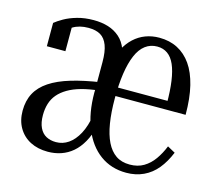

<svg xmlns="http://www.w3.org/2000/svg" viewBox="-82 -628 836 740"><g transform="rotate(15 335.5 -258.0)"><path d="M296 -302V-269Q257 -265 226.5 -256.5Q196 -248 174 -235Q152 -222 138 -205.5Q124 -189 117.5 -168Q111 -147 111 -122Q111 -92 120.5 -72Q130 -52 147 -43Q164 -34 186 -34Q213 -34 235.5 -49.5Q258 -65 274.5 -95.5Q291 -126 299 -174L324 -134Q315 -97 299.5 -69.5Q284 -42 263.5 -24.5Q243 -7 218 1.5Q193 10 165 10Q125 10 95 -5.5Q65 -21 48 -50Q31 -79 31 -118Q31 -158 47 -188Q63 -218 96 -240Q129 -262 179 -277Q229 -292 296 -302ZM206 -526Q238 -526 264 -518Q290 -510 310 -492.5Q330 -475 340.5 -446.5Q351 -418 351 -378L280 -271V-378Q280 -420 270.5 -445Q261 -470 242.5 -481Q224 -492 194 -492Q158 -492 132.5 -476.5Q107 -461 90 -434Q90 -451 93.5 -461.5Q97 -472 103 -478Q109 -484 116.5 -486.5Q124 -489 131 -489V-382H57V-475Q69 -485 90 -497Q111 -509 140.5 -517.5Q170 -526 206 -526ZM483 -24Q515 -24 538.5 -38Q562 -52 579 -76Q596 -100 608 -130L639 -113Q623 -74 600.5 -46.5Q578 -19 547 -4.5Q516 10 478 10Q418 10 373.5 -22.5Q329 -55 304.5 -115.5Q280 -176 280 -257Q280 -277 282.5 -293.5Q285 -310 289.5 -323.5Q294 -337 299 -349Q304 -361 309 -372Q317 -412 332 -440.5Q347 -469 367.5 -488Q388 -507 413.5 -516.5Q439 -526 468 -526Q509 -526 541 -509.5Q573 -493 595.5 -461Q618 -429 630 -380Q642 -331 642 -265H340V-299H582L561 -287Q561 -339 555.5 -377.5Q550 -416 539 -441Q528 -466 510.5 -478.5Q493 -491 469 -491Q442 -491 421.5 -475.5Q401 -460 388 -429.5Q375 -399 368.5 -355.5Q362 -312 362 -256Q362 -200 369 -157Q376 -114 390.5 -84.5Q405 -55 427.5 -39.5Q450 -24 483 -24Z"/></g></svg>

Font: Roboto Serif 120pt ExtraCondensed
Style: Regular
Weight: 400
Width: 2
Designer: Greg Gazdowicz
Foundry: Commercial Type
Version: Version 1.008